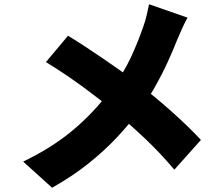

<svg xmlns="http://www.w3.org/2000/svg" viewBox="-20 -822 1040 903"><path d="M862 -739Q851 -720 837 -689Q823 -658 815 -639Q796 -590 769 -531Q742 -472 708 -412Q674 -352 632 -297Q587 -237 530 -176Q473 -115 398.5 -55Q324 5 225 61L89 -62Q224 -127 322 -209Q420 -291 500 -397Q559 -474 594 -549Q629 -624 655 -700Q663 -722 670 -751.5Q677 -781 681 -802ZM300 -654Q338 -631 380.5 -603Q423 -575 466.5 -545.5Q510 -516 550.5 -487Q591 -458 624 -432Q707 -369 785.5 -299Q864 -229 925 -164L800 -24Q733 -103 663.5 -169Q594 -235 513 -302Q486 -325 452 -351.5Q418 -378 378 -407.5Q338 -437 292.5 -468Q247 -499 196 -530Z"/></svg>

Font: Noto Sans SC Black
Style: Regular
Weight: 900
Designer: Ryoko NISHIZUKA  (kana, bopomofo & ideographs); Paul D. Hunt (Latin, Greek & Cyrillic); Sandoll Communications , Soo-you
Foundry: Adobe
Version: Version 2.004-H2;hotconv 1.0.118;makeotfexe 2.5.65603